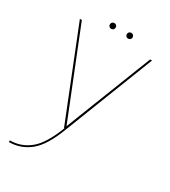

<svg xmlns="http://www.w3.org/2000/svg" viewBox="-215 -772 976 1104"><g transform="rotate(30 273.5 -220.0)"><path d="M261.5 0 26.5 -589.5H39.5L268.5 -16.5L493 -589.5H505.5L275.5 0Q226.5 130.5 165.2 179.2Q104 228 27 228V217Q101 217 159 170Q216.5 123.5 264 0ZM323 -629.5Q315 -629.5 309.5 -635Q304 -640.5 304 -648.5Q304 -657 309.5 -662.5Q315 -668 323 -668Q331.5 -668 337 -662.5Q342.5 -657 342.5 -648.5Q342.5 -640.5 337 -635Q331.5 -629.5 323 -629.5ZM210.5 -629.5Q202.5 -629.5 197 -635Q191.5 -640.5 191.5 -648.5Q191.5 -657 197 -662.5Q202.5 -668 210.5 -668Q219 -668 224.5 -662.5Q230 -657 230 -648.5Q230 -640.5 224.5 -635Q219 -629.5 210.5 -629.5Z"/></g></svg>

Font: Anybody ExtraExpanded Thin
Style: Regular
Weight: 100
Width: 8
Designer: Tyler Finck
Foundry: Etcetera Type Company
Version: Version 1.010; ttfautohint (v1.8.3) -l 8 -r 50 -G 200 -x 14 